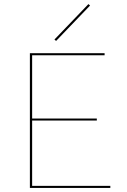

<svg xmlns="http://www.w3.org/2000/svg" viewBox="-20 -918 619 938"><path d="M254 -718 246 -725 412 -898 420 -891ZM519 -10V0H126V-658H491V-648H137V-339H453V-329H137V-10Z"/></svg>

Font: Ysabeau Infant Hairline
Style: Regular
Weight: 100
Designer: Christian Thalmann (Catharsis Fonts)
Version: Version 0.003